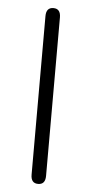

<svg xmlns="http://www.w3.org/2000/svg" viewBox="-53 -761 378 793"><g transform="rotate(5 136.0 -364.5)"><path d="M136 0Q106 0 106 -36V-693Q106 -729 136 -729Q166 -729 166 -693V-36Q166 0 136 0Z"/></g></svg>

Font: Resource Han Rounded JP Light
Style: Regular
Weight: 300
Designer: Cyano Hao (round all glyphs); Ryoko NISHIZUKA 西塚涼子 (kana, bopomofo & ideographs); Paul D. Hunt (Latin, Greek & Cyrillic)
Foundry: Cyano Hao
Version: 0.990